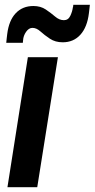

<svg xmlns="http://www.w3.org/2000/svg" viewBox="-20 -779 394 799"><path d="M135 0H11L96 -541H221ZM6 -601Q7 -611 8 -620Q9 -629 10 -637Q17 -694 45.5 -724Q74 -754 119 -754Q149 -754 170.5 -739.5Q192 -725 209.5 -710Q227 -695 246 -695Q264 -695 272.5 -713Q281 -731 283 -747Q285 -753 285 -759H354Q353 -750 352 -741Q351 -732 350 -724Q343 -666 314.5 -634.5Q286 -603 241 -603Q210 -603 187.5 -618Q165 -633 148.5 -648Q132 -663 115 -663Q100 -663 88.5 -646.5Q77 -630 76 -611Q75 -607 75 -601Z"/></svg>

Font: Georama SemiBold
Style: Italic
Weight: 600
Italic angle: -9°
Designer: Jean-Baptiste Levee
Foundry: Production Type
Version: Version 1.000